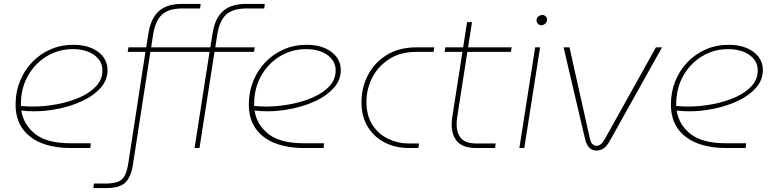

<svg xmlns="http://www.w3.org/2000/svg" viewBox="-20 -750 3931 973"><path d="M338 0Q254 0 191.5 -24.5Q129 -49 94 -98Q59 -147 59 -221Q59 -284 81 -338.5Q103 -393 142.5 -434.5Q182 -476 235.5 -499.5Q289 -523 352 -523Q405 -523 443.5 -506.5Q482 -490 503.5 -461.5Q525 -433 525 -395Q525 -345 491 -306Q457 -267 402 -240.5Q347 -214 281.5 -200Q216 -186 152 -186Q136 -186 119.5 -187Q103 -188 88 -190Q99 -118 158.5 -71Q218 -24 339 -24H440L438 0ZM86 -213Q100 -212 115 -211Q130 -210 144 -210Q207 -210 270 -222Q333 -234 385 -257Q437 -280 468 -314Q499 -348 499 -393Q499 -441 457.5 -471Q416 -501 349 -501Q276 -501 215.5 -464Q155 -427 120 -363Q85 -299 86 -218Q86 -217 86 -216Q86 -215 86 -213Z M453 203 456 180H516Q558 180 580.5 170Q603 160 614 136.5Q625 113 631 72L717 -487H627L631 -510H721L733 -585Q745 -658 785.5 -694Q826 -730 900 -730H997L994 -707H904Q834 -707 800.5 -675.5Q767 -644 756 -575L746 -510H1046L1058 -585Q1070 -658 1110.5 -694Q1151 -730 1225 -730H1322L1319 -707H1229Q1159 -707 1125.5 -675.5Q1092 -644 1081 -575L1071 -510H1271L1267 -487H1067L991 0H966L1042 -487H742L654 82Q644 147 615.5 175Q587 203 520 203Z M1520 0Q1436 0 1373.5 -24.5Q1311 -49 1276 -98Q1241 -147 1241 -221Q1241 -284 1263 -338.5Q1285 -393 1324.5 -434.5Q1364 -476 1417.5 -499.5Q1471 -523 1534 -523Q1587 -523 1625.5 -506.5Q1664 -490 1685.5 -461.5Q1707 -433 1707 -395Q1707 -345 1673 -306Q1639 -267 1584 -240.5Q1529 -214 1463.5 -200Q1398 -186 1334 -186Q1318 -186 1301.5 -187Q1285 -188 1270 -190Q1281 -118 1340.5 -71Q1400 -24 1521 -24H1622L1620 0ZM1268 -213Q1282 -212 1297 -211Q1312 -210 1326 -210Q1389 -210 1452 -222Q1515 -234 1567 -257Q1619 -280 1650 -314Q1681 -348 1681 -393Q1681 -441 1639.5 -471Q1598 -501 1531 -501Q1458 -501 1397.5 -464Q1337 -427 1302 -363Q1267 -299 1268 -218Q1268 -217 1268 -216Q1268 -215 1268 -213Z M2049 0Q1985 0 1931 -27Q1877 -54 1844.5 -106Q1812 -158 1812 -232Q1812 -307 1845 -370Q1878 -433 1940 -471.5Q2002 -510 2090 -510H2181L2177 -487H2089Q2008 -487 1951.5 -450Q1895 -413 1866 -355.5Q1837 -298 1837 -234Q1837 -164 1867.5 -117Q1898 -70 1947 -46.5Q1996 -23 2050 -23H2104L2100 0Z M2392 0Q2328 0 2298.5 -31.5Q2269 -63 2269 -118Q2269 -136 2272 -157L2347 -638H2372L2297 -157Q2294 -138 2294 -120Q2294 -76 2316.5 -49.5Q2339 -23 2394 -23H2492L2489 0ZM2233 -487 2237 -510H2573L2569 -487Z M2612 0 2692 -510H2717L2637 0ZM2724 -622Q2713 -622 2706 -629.5Q2699 -637 2699 -648Q2699 -654 2702.5 -660Q2706 -666 2713 -670Q2720 -674 2728 -674Q2738 -674 2745 -667.5Q2752 -661 2752 -651Q2752 -641 2747 -634.5Q2742 -628 2735.5 -625Q2729 -622 2724 -622Z M3003 13Q2982 13 2967.5 -0.5Q2953 -14 2945 -45L2836 -510H2866L2970 -45Q2975 -25 2984.5 -18Q2994 -11 3004 -11Q3026 -11 3046 -47L3304 -510H3335L3073 -41Q3057 -11 3040 1Q3023 13 3003 13Z M3659 0Q3575 0 3512.5 -24.5Q3450 -49 3415 -98Q3380 -147 3380 -221Q3380 -284 3402 -338.5Q3424 -393 3463.5 -434.5Q3503 -476 3556.5 -499.5Q3610 -523 3673 -523Q3726 -523 3764.5 -506.5Q3803 -490 3824.5 -461.5Q3846 -433 3846 -395Q3846 -345 3812 -306Q3778 -267 3723 -240.5Q3668 -214 3602.5 -200Q3537 -186 3473 -186Q3457 -186 3440.5 -187Q3424 -188 3409 -190Q3420 -118 3479.5 -71Q3539 -24 3660 -24H3761L3759 0ZM3407 -213Q3421 -212 3436 -211Q3451 -210 3465 -210Q3528 -210 3591 -222Q3654 -234 3706 -257Q3758 -280 3789 -314Q3820 -348 3820 -393Q3820 -441 3778.5 -471Q3737 -501 3670 -501Q3597 -501 3536.5 -464Q3476 -427 3441 -363Q3406 -299 3407 -218Q3407 -217 3407 -216Q3407 -215 3407 -213Z"/></svg>

Font: MuseoModerno Thin Thin
Style: Italic
Weight: 250
Italic angle: -9°
Version: Version 1.003